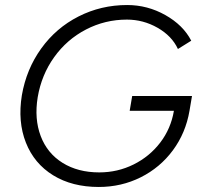

<svg xmlns="http://www.w3.org/2000/svg" viewBox="-20 -732 807 764"><path d="M67 -353Q85 -457 144 -539Q203 -621 292.5 -666.5Q382 -712 486 -712Q567 -712 638 -672Q709 -632 741 -570L688 -537Q664 -589 607 -621.5Q550 -654 485 -654Q398 -654 322 -614.5Q246 -575 195.5 -504.5Q145 -434 130 -345Q116 -259 142 -190.5Q168 -122 229 -84Q290 -46 375 -46Q448 -46 511.5 -77.5Q575 -109 617.5 -164.5Q660 -220 672 -291H734Q719 -203 668 -134Q617 -65 540 -26.5Q463 12 373 12Q267 12 191.5 -34.5Q116 -81 83 -164.5Q50 -248 67 -353ZM506 -350H744L734 -291H706H496Z"/></svg>

Font: Oak Sans Light Italic
Style: Regular
Weight: 400
Italic angle: -9.5°
Foundry: Erik Kennedy, Walven
Version: Version 1.000;Glyphs 3.1.2 (3151)